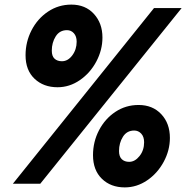

<svg xmlns="http://www.w3.org/2000/svg" viewBox="-20 -798 815 834"><path d="M91 -558Q91 -616 117 -666.5Q143 -717 188.5 -747.5Q234 -778 290 -778Q351 -778 388 -737.5Q425 -697 425 -635Q425 -581 398.5 -531Q372 -481 327 -450Q282 -419 230 -419Q169 -419 130 -456Q91 -493 91 -558ZM155 0H36L649 -763H769ZM313 -617Q313 -640 301 -653.5Q289 -667 271 -667Q239 -667 222 -640Q205 -613 205 -578Q205 -554 217 -543Q229 -532 249 -532Q275 -532 294 -557.5Q313 -583 313 -617ZM384 -124Q384 -182 410 -232Q436 -282 481 -312Q526 -342 582 -342Q643 -342 680.5 -302Q718 -262 718 -199Q718 -145 691 -95Q664 -45 619 -14.5Q574 16 522 16Q461 16 422.5 -21.5Q384 -59 384 -124ZM606 -180Q606 -204 593.5 -217.5Q581 -231 563 -231Q531 -231 514 -204Q497 -177 497 -142Q497 -118 509 -106.5Q521 -95 541 -95Q566 -95 586 -120Q606 -145 606 -180Z"/></svg>

Font: Open Sauce One ExtraBold Italic
Style: Regular
Weight: 800
Italic angle: -10°
Designer: Alfredo Marco Pradil
Foundry: Creative Sauce Fz LLC
Version: Version 1.477